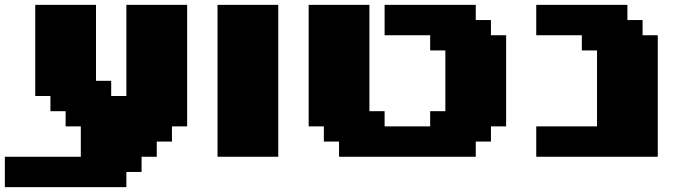

<svg xmlns="http://www.w3.org/2000/svg" viewBox="-20 -645 2852 790"><path d="M0 125H500V62.5H562.5V0H625V-62.5H687.5V-125H750V-625H500V-250H437.5V-312.5H375V-625H125V-250H187.5V-187.5H250V-125H312.5V0H0Z M875 0H1125V-625H875Z M1375 0H1937.5V-62.5H2000V-125H2062.5V-500H2000V-562.5H1937.5V-625H1562.5V-500H1750V-437.5H1812.5V-187.5H1750V-125H1562.5V-187.5H1500V-625H1250V-125H1312.5V-62.5H1375Z M2186.5 0H2686.5V-500H2624V-562.5H2561.5V-625H2186.5V-500H2374V-437.5H2436.5V-125H2186.5Z"/></svg>

Font: Faithful 32x
Style: Bold
Weight: 400
Foundry: Faithful Resource Pack
Version: Version 1.0; January 27, 2023